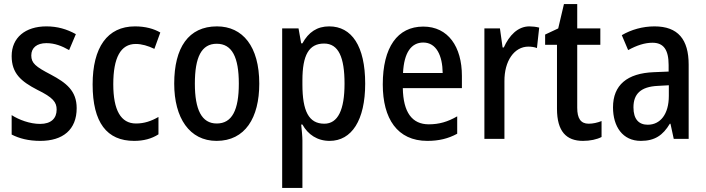

<svg xmlns="http://www.w3.org/2000/svg" viewBox="-20 -745 3455 939"><path d="M355 -216C355 -301 304 -340 229 -380C154 -419 133 -436 133 -474C133 -511 160 -534 207 -534C248 -534 283 -520 318 -500L351 -578C306 -603 260 -616 207 -616C104 -616 37 -561 37 -471C37 -386 83 -347 162 -306C240 -268 257 -245 257 -209C257 -166 230 -139 176 -139C126 -139 73 -159 37 -182V-87C74 -68 119 -56 177 -56C288 -56 355 -111 355 -216Z M636 -56C681 -56 721 -66 755 -88V-173C720 -153 686 -141 645 -141C571 -141 534 -206 534 -333C534 -463 570 -530 644 -530C673 -530 704 -521 735 -506L764 -586C733 -604 692 -616 640 -616C505 -616 433 -513 433 -332C433 -145 503 -56 636 -56Z M1248 -336C1248 -518 1167 -616 1041 -616C902 -616 832 -512 832 -336C832 -168 907 -56 1039 -56C1179 -56 1248 -169 1248 -336ZM933 -336C933 -465 965 -531 1040 -531C1115 -531 1148 -465 1148 -336C1148 -207 1115 -141 1040 -141C966 -141 933 -209 933 -336Z M1590 -616C1531 -616 1489 -588 1459 -533H1453L1440 -606H1360V174H1459V-58C1459 -78 1456 -106 1453 -136H1459C1486 -87 1532 -56 1592 -56C1700 -56 1766 -157 1766 -336C1766 -520 1700 -616 1590 -616ZM1565 -532C1636 -532 1665 -464 1665 -336C1665 -208 1633 -140 1566 -140C1490 -140 1459 -202 1459 -332V-352C1459 -476 1491 -532 1565 -532Z M2050 -615C1924 -615 1852 -514 1852 -332C1852 -165 1923 -56 2070 -56C2126 -56 2172 -67 2216 -91V-176C2169 -149 2127 -137 2077 -137C1995 -137 1952 -196 1950 -314H2239V-374C2239 -516 2172 -615 2050 -615ZM2050 -537C2114 -537 2144 -473 2145 -388H1951C1956 -489 1992 -537 2050 -537Z M2569 -616C2512 -616 2470 -571 2444 -513H2438L2425 -606H2349V-66H2447V-347C2446 -448 2496 -517 2564 -517C2577 -517 2594 -515 2606 -510L2617 -610C2601 -614 2584 -616 2569 -616Z M2859 -140C2820 -140 2803 -166 2803 -218V-526H2916V-606H2803V-725H2738L2710 -606L2646 -576V-526H2704V-213C2704 -102 2750 -56 2831 -56C2866 -56 2899 -63 2922 -75V-153C2902 -145 2880 -140 2859 -140Z M3181 -616C3123 -616 3067 -600 3021 -573L3052 -500C3094 -523 3133 -536 3171 -536C3225 -536 3250 -502 3250 -427V-395L3178 -392C3047 -387 2978 -329 2978 -220C2978 -126 3025 -56 3114 -56C3182 -56 3222 -83 3256 -140H3259L3275 -66H3348V-429C3348 -552 3296 -616 3181 -616ZM3197 -325 3251 -328V-276C3251 -186 3209 -135 3148 -135C3105 -135 3078 -161 3078 -220C3078 -285 3113 -321 3197 -325Z"/></svg>

Font: Noto Sans Malayalam UI Condensed Medium
Style: Regular
Weight: 500
Width: 3
Designer: Jelle Bosma - Monotype Design Team
Foundry: Monotype Imaging Inc.
Version: Version 2.104